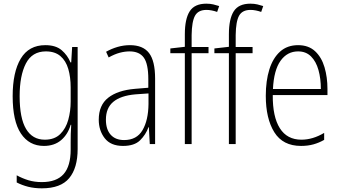

<svg xmlns="http://www.w3.org/2000/svg" viewBox="-20 -785 1853 1046"><path d="M227 -539Q284 -539 316 -511.5Q348 -484 364 -445H368L373 -529H403V27Q403 130 357 185.5Q311 241 208 241Q167 241 133.5 232.5Q100 224 71 209V170Q102 187 135 197Q168 207 208 207Q288 207 326.5 163.5Q365 120 365 30V-10Q365 -33 365.5 -55Q366 -77 368 -105H365Q350 -53 313 -21.5Q276 10 219 10Q139 10 94 -57.5Q49 -125 49 -261Q49 -392 93 -465.5Q137 -539 227 -539ZM230 -505Q155 -505 121 -439Q87 -373 87 -261Q87 -141 122 -82.5Q157 -24 224 -24Q277 -24 308 -54.5Q339 -85 352 -132.5Q365 -180 365 -232V-308Q365 -365 352 -409.5Q339 -454 309 -479.5Q279 -505 230 -505Z M688 -539Q759 -539 792 -496Q825 -453 825 -357V0H796L791 -92H789Q774 -51 743 -20.5Q712 10 650 10Q583 10 550.5 -32Q518 -74 518 -133Q518 -212 569.5 -252.5Q621 -293 715 -301L788 -307V-353Q788 -437 763.5 -471Q739 -505 686 -505Q660 -505 632 -497.5Q604 -490 572 -472L558 -503Q588 -520 621 -529.5Q654 -539 688 -539ZM718 -271Q638 -264 597.5 -230.5Q557 -197 557 -133Q557 -80 583 -51Q609 -22 656 -22Q725 -22 756.5 -76Q788 -130 789 -218V-276Z M1116 -495H1024V0H987V-495H908V-521L987 -530V-598Q987 -682 1013.5 -723.5Q1040 -765 1104 -765Q1125 -765 1142 -761Q1159 -757 1174 -752L1163 -720Q1149 -725 1134 -728Q1119 -731 1105 -731Q1060 -731 1042.5 -699.5Q1025 -668 1024 -594V-529H1116Z M1356 -495H1264V0H1227V-495H1148V-521L1227 -530V-598Q1227 -682 1253.5 -723.5Q1280 -765 1344 -765Q1365 -765 1382 -761Q1399 -757 1414 -752L1403 -720Q1389 -725 1374 -728Q1359 -731 1345 -731Q1300 -731 1282.5 -699.5Q1265 -668 1264 -594V-529H1356Z M1604 -539Q1661 -539 1696.5 -506Q1732 -473 1748 -418.5Q1764 -364 1764 -300V-267H1466Q1465 -149 1504.5 -86.5Q1544 -24 1622 -24Q1684 -24 1746 -61V-23Q1718 -7 1687.5 1.5Q1657 10 1620 10Q1521 10 1474.5 -64.5Q1428 -139 1428 -263Q1428 -345 1447.5 -407Q1467 -469 1506 -504Q1545 -539 1604 -539ZM1604 -505Q1545 -505 1508.5 -454Q1472 -403 1467 -300H1728Q1728 -357 1715 -403.5Q1702 -450 1674.5 -477.5Q1647 -505 1604 -505Z"/></svg>

Font: Noto Sans Khmer UI Condensed ExtraLight
Style: Regular
Weight: 200
Width: 3
Designer: Danh Hong and the Monotype Design Team
Foundry: Monotype Imaging Inc.
Version: Version 2.002; ttfautohint (v1.8.4.7-5d5b)